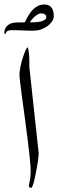

<svg xmlns="http://www.w3.org/2000/svg" viewBox="-37 -853 266 876"><path d="M139.6 -153.3Q139.6 -147.9 138.2 -134.3Q136.7 -120.6 133.8 -103.3Q130.9 -85.9 127.2 -66.9Q123.5 -47.9 119.9 -32.2Q116.2 -16.6 112.3 -6.3Q108.4 3.9 105.5 3.9Q94.7 3.9 94.7 -6.3Q94.7 -9.8 98.9 -28.1Q103 -46.4 103 -75.2Q103 -93.3 99.1 -130.1Q95.2 -167 89.6 -212.6Q84 -258.3 77.4 -307.4Q70.8 -356.4 64.9 -398.9Q59.1 -441.4 55.4 -472.4Q51.8 -503.4 51.8 -512.2Q51.8 -526.9 56.2 -548.1Q60.5 -569.3 66.7 -588.6Q72.8 -607.9 79.3 -622.1Q85.9 -636.2 89.4 -637.2Q90.8 -635.3 92 -628.9Q93.3 -622.6 94.2 -614.7Q95.2 -606.9 95.9 -598.9Q96.7 -590.8 96.7 -585.9V-549.3ZM208.5 -775.9Q208.5 -770 202.9 -759.5Q197.3 -749 185.3 -738.5Q173.3 -728 155 -720.5Q136.7 -712.9 111.8 -712.9Q107.9 -712.9 95.2 -713.1Q82.5 -713.4 67.4 -714.1Q52.2 -714.8 38.6 -715.1Q24.9 -715.3 18.1 -715.3Q9.3 -715.3 4.2 -714.1Q-1 -712.9 -3.9 -710.9Q-6.8 -709 -8.1 -706.3Q-9.3 -703.6 -10.7 -701.7Q-12.7 -697.8 -14.6 -697.8Q-17.1 -697.8 -17.1 -703.6Q-17.1 -708 -15.9 -714.6Q-14.6 -721.2 -10.7 -727.3Q-6.8 -733.4 -0.5 -738.5Q5.9 -743.7 15.6 -747.1Q26.4 -750.5 43.9 -750.7Q61.5 -751 76.2 -751Q85 -769 93.8 -783.7Q102.5 -798.3 113.3 -809.3Q124 -820.3 137 -826.4Q149.9 -832.5 167 -832.5Q185.5 -832.5 197 -819.6Q208.5 -806.6 208.5 -775.9ZM174.3 -774.9Q174.3 -783.2 167.5 -787.6Q160.6 -792 148.9 -792Q143.1 -792 136 -787.8Q128.9 -783.7 121.8 -777.6Q114.7 -771.5 108.6 -764.2Q102.5 -756.8 98.6 -751Q109.4 -751 122.8 -751.5Q136.2 -752 147.5 -754.6Q158.7 -757.3 166.5 -762.2Q174.3 -767.1 174.3 -774.9Z"/></svg>

Font: Accordance
Style: Italic
Weight: 400
Italic angle: -11°
Version: Version 1.2 (build January 31, 2020) Miklal Software Solutio